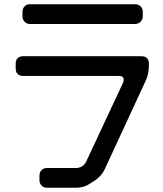

<svg xmlns="http://www.w3.org/2000/svg" viewBox="-20 -781 768 905"><path d="M166 69Q166 83 176 93.5Q186 104 200 104H338Q354 104 370 100Q386 96 403 85L428 69Q458 49 473 18L667 -401Q674 -416 678 -434Q682 -452 682 -481Q682 -497 673 -506.5Q664 -516 647 -516H89Q73 -516 63.5 -507Q54 -498 54 -481V-458Q54 -442 63 -432.5Q72 -423 89 -423H540Q563 -423 563 -406Q563 -403 562.5 -399.5Q562 -396 560 -391L387 -21Q379 -4 366 3.5Q353 11 337 11H200Q186 11 176 21Q166 31 166 46ZM120 -668H617Q632 -668 642.5 -678.5Q653 -689 653 -703V-726Q653 -741 642.5 -751Q632 -761 617 -761H120Q106 -761 96 -751Q86 -741 86 -726V-703Q86 -689 96 -678.5Q106 -668 120 -668Z"/></svg>

Font: WDXL Lubrifont JP N
Style: Regular
Weight: 400
Designer: [WDXL Lubrifont] Copyright 2020-2022 (c) NightFurySL2001, Skr-ZERO; [ZCOOL QingKe HuangYou] Copyright 2018-2022 (c) The 
Version: Version 2.001;hotconv 1.1.1;makeotfexe 2.6.0